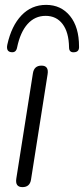

<svg xmlns="http://www.w3.org/2000/svg" viewBox="-20 -761 344 787"><path d="M72 6Q41 6 47 -30L115 -461Q120 -492 150 -492Q181 -492 175 -456L107 -24Q102 6 72 6ZM27 -547Q4 -549 10 -578Q27 -655 68 -698Q109 -741 169 -741Q230 -741 267 -695.5Q304 -650 304 -570Q305 -549 286 -547Q263 -544 263 -567Q262 -629 236.5 -662.5Q211 -696 167 -696Q123 -696 93 -662.5Q63 -629 50 -566Q46 -545 27 -547Z"/></svg>

Font: Nunito Light
Style: Italic
Weight: 300
Italic angle: -9°
Designer: Vernon Adams
Foundry: Vernon Adams
Version: Version 3.601; ttfautohint (v1.8.2.53-6de2)